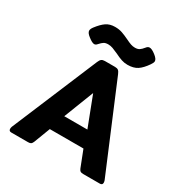

<svg xmlns="http://www.w3.org/2000/svg" viewBox="-202 -1049 1144 1201"><g transform="rotate(30 370.0 -448.5)"><path d="M374 -758Q350 -769 333.5 -775Q317 -781 300 -781Q281 -781 269.5 -774Q258 -767 242 -749Q233 -738 222 -738Q207 -738 178 -761Q153 -780 153 -796Q153 -808 165 -824Q193 -861 219 -879Q245 -897 283 -897Q312 -897 335 -889Q358 -881 387 -867Q409 -856 424 -851Q439 -846 454 -846Q473 -846 485 -853.5Q497 -861 513 -881Q522 -893 535 -893Q551 -893 578 -872Q605 -851 605 -835Q605 -824 593 -807Q565 -766 537.5 -748Q510 -730 467 -730Q444 -730 423 -737Q402 -744 374 -758ZM32 -17Q32 -24 35 -33L294 -650Q301 -667 309.5 -673.5Q318 -680 334 -680H407Q423 -680 431 -673.5Q439 -667 446 -650L705 -33Q708 -24 708 -17Q708 0 690 0H569Q555 0 548.5 -4.5Q542 -9 537 -21L491 -139H248L203 -21Q198 -9 191.5 -4.5Q185 0 171 0H50Q32 0 32 -17ZM453 -254 370 -470 286 -254Z"/></g></svg>

Font: Mitr Medium
Style: Regular
Weight: 500
Designer: Thanarat Vachiruckul
Foundry: Cadson Demak
Version: Version 1.002